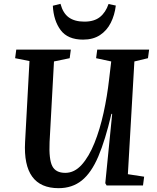

<svg xmlns="http://www.w3.org/2000/svg" viewBox="-20 -969 818 1003"><path d="M648 -59 733 -46 727 0H537L530 -12L566 -374H562Q530 -237 493.5 -151.5Q457 -66 407 -26Q357 14 286 14Q98 14 111 -227L134 -650L59 -665L65 -710H350L344 -665L262 -648L239 -227Q235 -137 253 -101.5Q271 -66 321 -66Q369 -66 407 -108.5Q445 -151 473.5 -222Q502 -293 521 -379.5Q540 -466 550 -555L561 -648L482 -665L488 -710H759L753 -665L682 -648ZM296 -949Q309 -900 339.5 -878Q370 -856 421 -856Q472 -856 502 -880Q532 -904 547 -948L585 -940Q579 -890 558.5 -849.5Q538 -809 502 -785.5Q466 -762 414 -762Q334 -762 297 -811.5Q260 -861 256 -939Z"/></svg>

Font: Literata 36pt SemiBold
Style: Italic
Weight: 600
Italic angle: -2°
Designer: Latin by Veronika Burian and Jose Scaglione. Greek by Irene Vlachou. Cyrillic by Vera Evstafieva
Foundry: TypeTogether
Version: Version 3.002